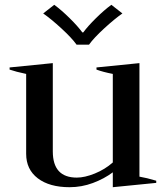

<svg xmlns="http://www.w3.org/2000/svg" viewBox="-20 -770 691 800"><path d="M160 -714 206 -750Q236 -728 270 -694.5Q304 -661 323 -635H327Q346 -661 380 -694.5Q414 -728 444 -750L490 -714Q457 -691 414 -651.5Q371 -612 351 -584H299Q279 -612 236 -651.5Q193 -691 160 -714ZM631 -17V-8L450 10V-52Q414 -25 367 -7.5Q320 10 270 10Q186 10 137.5 -27Q89 -64 89 -129V-462Q46 -471 20 -480V-489L200 -507V-139Q200 -30 300 -30Q333 -30 375 -47Q417 -64 450 -93V-462Q409 -470 382 -480V-489L561 -507V-34Q591 -29 631 -17Z"/></svg>

Font: Trirong Medium
Style: Regular
Weight: 500
Designer: Katatrad Team
Foundry: CadsonDemak
Version: Version 1.001